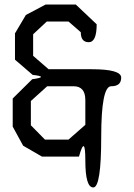

<svg xmlns="http://www.w3.org/2000/svg" viewBox="-20 -680 590 846"><path d="M514 -338Q514 -300 470 -300Q426 -300 426 -77Q426 146 391 146Q356 146 356 27Q356 -90 328 10H165L82 -38L36 -122V-246L122 -331Q160 -336 160.5 -341Q161 -346 124 -350L46 -417V-533L94 -614L181 -660H314L406 -573Q406 -494 371 -494Q336 -494 336 -538L282 -585H186L126 -529V-434L194 -375H383Q514 -375 514 -338ZM356 -239Q356 -300 304 -300H188L116 -235V-128L178 -65H282L356 -130Z"/></svg>

Font: Syne Mono
Style: Regular
Weight: 400
Monospace: yes
Designer: Lucas Descroix
Foundry: Bonjour Monde
Version: Version 2.000; ttfautohint (v1.8.3)